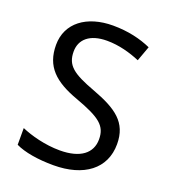

<svg xmlns="http://www.w3.org/2000/svg" viewBox="-135 -821 818 929"><g transform="rotate(20 274.5 -357.0)"><path d="M502 -191C502 -303 433 -350 307 -397C191 -440 151 -469 151 -541C151 -603 197 -645 286 -645C348 -645 407 -628 457 -607L485 -684C431 -708 366 -724 288 -724C153 -724 60 -655 60 -542C60 -431 122 -374 244 -330C373 -283 412 -253 412 -183C412 -112 357 -68 251 -68C175 -68 99 -89 51 -110V-24C96 -2 167 10 247 10C403 10 502 -64 502 -191Z"/></g></svg>

Font: Noto Sans Caucasian Albanian
Style: Regular
Weight: 400
Designer: Monotype Design Team
Foundry: Monotype Imaging Inc.
Version: Version 2.005